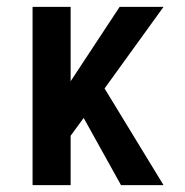

<svg xmlns="http://www.w3.org/2000/svg" viewBox="-20 -540 540 560"><path d="M75 0V-520H186V-303L329 -520H457L285 -282L457 0H333L224 -196L186 -144V0Z"/></svg>

Font: Moesevka
Style: Bold
Weight: 700
Monospace: yes
Designer: Belleve Invis
Foundry: Belleve Invis
Version: Version 32.5.0; ttfautohint (v1.8.4)